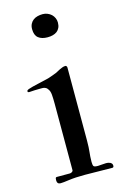

<svg xmlns="http://www.w3.org/2000/svg" viewBox="-111 -750 517 808"><g transform="rotate(-15 147.5 -345.5)"><path d="M34.2 -9.3Q34.2 -11.7 34.9 -16.8Q35.6 -22 41 -22H97.7Q102.1 -22 106.9 -24.9Q111.8 -27.8 111.8 -32.7V-321.8Q111.8 -344.7 110.4 -361.8Q108.9 -378.9 101.1 -387.7Q97.7 -393.1 94.5 -394.5Q91.3 -396 89.4 -397Q86.9 -397.9 84.2 -398.4Q81.5 -398.9 78.1 -398.9H67.9Q58.1 -398.9 44.4 -398.4Q30.8 -397.9 21.5 -397Q19.5 -397 17.1 -397.7Q14.6 -398.4 14.6 -400.4Q14.6 -405.8 16.8 -406.7Q19 -407.7 22.5 -409.7Q41.5 -416 64 -420.7Q86.4 -425.3 106.9 -430.7Q108.4 -430.7 113.5 -432.4Q118.7 -434.1 124.3 -436Q129.9 -438 135.3 -439.9Q140.6 -441.9 143.1 -442.9Q149.4 -444.8 156 -448.5Q162.6 -452.1 169.4 -455.6Q176.3 -459 182.9 -461.4Q189.5 -463.9 196.3 -463.9Q198.7 -463.9 200.9 -461.4Q203.1 -459 203.1 -454.6V-137.7Q203.1 -120.1 202.4 -108.6Q201.7 -97.2 200.7 -87.6Q199.7 -78.1 199 -68.6Q198.2 -59.1 198.2 -45.4Q198.2 -31.2 201.4 -26.6Q204.6 -22 220.2 -22Q225.6 -22 236.8 -23.2Q248 -24.4 255.9 -24.4Q259.8 -24.4 264.4 -23.7Q269 -22.9 273.2 -21Q277.3 -19 280 -15.6Q282.7 -12.2 282.7 -6.8Q282.7 -3.4 281.5 -1Q280.3 1.5 275.9 1.5Q240.2 1.5 211.7 0.7Q183.1 0 157.7 0Q114.3 0 87.4 3.9Q60.5 7.8 49.3 7.8Q34.2 7.8 34.2 -9.3ZM101.1 -649.4Q101.1 -662.6 106 -672.1Q110.8 -681.6 118.9 -687.7Q127 -693.8 137.7 -696.5Q148.4 -699.2 160.2 -699.2Q170.9 -699.2 180.7 -695.3Q190.4 -691.4 197.8 -684.6Q205.1 -677.7 209.2 -668.5Q213.4 -659.2 213.4 -648.9Q213.4 -635.7 209 -626.2Q204.6 -616.7 196.8 -610.8Q189 -605 178.5 -602.3Q168 -599.6 155.8 -599.6Q130.4 -599.6 115.7 -611.3Q101.1 -623 101.1 -649.4Z"/></g></svg>

Font: IM FELL French Canon
Style: Regular
Weight: 400
Designer: Igino Marini
Foundry: Igino Marini,
Version: 3.00